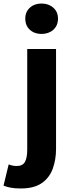

<svg xmlns="http://www.w3.org/2000/svg" viewBox="-77 -841 411 1086"><path d="M41 225Q6 225 -17 220.5Q-40 216 -57 209L-28 89Q-18 93 -6.5 95.5Q5 98 17 98Q51 98 64 75Q77 52 77 5V-564H240V1Q240 62 221.5 113Q203 164 159.5 194.5Q116 225 41 225ZM158 -649Q118 -649 92 -672.5Q66 -696 66 -736Q66 -774 92 -797.5Q118 -821 158 -821Q198 -821 224.5 -797.5Q251 -774 251 -736Q251 -696 224.5 -672.5Q198 -649 158 -649Z"/></svg>

Font: Noto Sans KR Thin ExtraBold
Style: Regular
Weight: 800
Version: Version 2.004-H2;hotconv 1.0.118;makeotfexe 2.5.65603